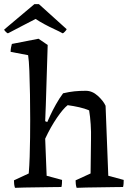

<svg xmlns="http://www.w3.org/2000/svg" viewBox="-26 -898 634 922"><path d="M46 4Q43 -5 42 -14Q41 -23 41 -32L112 -65Q115 -100 116.5 -145.5Q118 -191 118.5 -238Q119 -285 119 -324Q119 -382 118 -444Q117 -506 115 -557Q113 -608 109 -633L25 -649Q25 -660 27 -670Q29 -680 31 -687L159 -712L203 -682L194 -393L191 -316L201 -312Q204 -319 215 -343Q226 -367 242.5 -396.5Q259 -426 277 -450Q307 -457 331.5 -459.5Q356 -462 386 -462Q417 -462 443.5 -438Q470 -414 481 -390Q484 -306 487.5 -222Q491 -138 494 -54L568 -34Q568 -27 567.5 -17.5Q567 -8 565 0Q552 0 521.5 0.5Q491 1 455 1.5Q419 2 388 2.5Q357 3 342 4Q339 -5 338 -14Q337 -23 337 -32L409 -65L411 -230Q412 -263 409.5 -301Q407 -339 402 -368Q381 -377 354.5 -383Q328 -389 299 -393Q278 -377 247.5 -332.5Q217 -288 191 -232L198 -54L272 -34Q272 -27 271.5 -17.5Q271 -8 269 0Q256 0 225.5 0.5Q195 1 159 1.5Q123 2 92 2.5Q61 3 46 4ZM275 -738Q259 -747 235 -758Q211 -769 187 -782Q163 -795 145 -807Q114 -791 82 -774.5Q50 -758 18 -741L12 -738Q9 -738 1.5 -745.5Q-6 -753 -6 -756L139 -878H161L294 -758Q294 -755 286 -746.5Q278 -738 275 -738Z"/></svg>

Font: Labrada
Style: Regular
Weight: 400
Designer: Mercedes Jáuregui
Foundry: Omnibus-Type Team
Version: Version 1.000; ttfautohint (v1.8.4.7-5d5b)